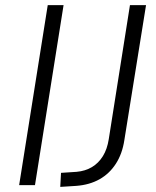

<svg xmlns="http://www.w3.org/2000/svg" viewBox="-20 -725 612 752"><path d="M55 0 167 -705H229L117 0ZM216 7 219 -48 280 -52Q314 -55 340 -70.5Q366 -86 383 -113.5Q400 -141 406 -180L489 -705H552L467 -176Q459 -123 434 -84Q409 -45 370 -23Q331 -1 279 3Z"/></svg>

Font: Nunito Sans 10pt SemiCondensed Light
Style: Italic
Weight: 300
Width: 4
Italic angle: -9°
Designer: Vernon Adams
Foundry: Vernon Adams
Version: Version 3.101;gftools[0.9.27]